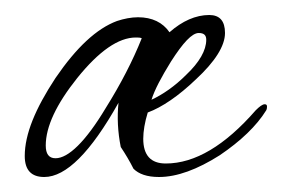

<svg xmlns="http://www.w3.org/2000/svg" viewBox="-20 -232 376 256"><path d="M336 -90C336 -92 335 -93 333 -93C330 -93 326 -90 321 -85C280 -38 240 -14 201 -14C181 -14 171 -25 171 -47C171 -57 173 -69 177 -82C196 -89 218 -104 241 -126C267 -150 280 -171 280 -188C280 -204 273 -212 259 -212C241 -212 223 -204 206 -189C197 -202 183 -209 164 -209C155 -209 145 -207 136 -204C109 -194 82 -169 54 -128C27 -87 13 -53 13 -24C13 -5 22 4 39 4C68 4 101 -29 138 -95C136 -76 137 -56 141 -36C147 -27 153 -17 158 -7C165 0 176 4 192 4C216 4 243 -6 273 -25C301 -44 322 -64 335 -85C336 -87 336 -89 336 -90ZM255 -179C255 -165 246 -149 228 -132C213 -117 197 -106 182 -99C186 -112 195 -129 208 -150C224 -175 236 -188 245 -188C252 -188 255 -185 255 -179ZM169 -181C157 -151 141 -120 121 -88C94 -43 71 -21 54 -21C45 -21 41 -27 41 -38C41 -63 55 -93 83 -128C112 -164 138 -182 161 -182C164 -182 167 -182 169 -181Z"/></svg>

Font: AlexBrush
Style: Regular
Weight: 400
Designer: Robert E. Leuschke
Foundry: Robert E. Leuschke
Version: Version 1.001